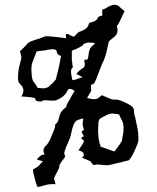

<svg xmlns="http://www.w3.org/2000/svg" viewBox="-20 -709 640 785"><path d="M489.3 -664.1C485.4 -666 478.5 -671.9 466.8 -682.6C462.9 -686.5 456.1 -689.5 449.2 -689.5C438.5 -689.5 425.8 -684.6 410.2 -673.8C406.2 -671.9 403.3 -671.9 400.4 -670.9C397.5 -669.9 397.5 -661.1 398.4 -645.5C386.7 -643.6 379.9 -639.6 377.9 -632.8C376 -626 365.2 -620.1 346.7 -616.2C343.8 -615.2 342.8 -611.3 340.8 -604.5C338.9 -598.6 333 -591.8 321.3 -585.9C310.5 -581.1 304.7 -578.1 303.7 -579.1C302.7 -580.1 295.9 -572.3 282.2 -558.6C278.3 -559.6 271.5 -562.5 260.7 -568.4C250 -573.2 246.1 -568.4 251 -552.7C198.2 -559.6 168.9 -562.5 162.1 -559.6C155.3 -556.6 148.4 -553.7 142.6 -551.8C114.3 -543.9 97.7 -537.1 93.8 -532.2C89.8 -527.3 79.1 -515.6 61.5 -499L62.5 -496.1C63.5 -495.1 64.5 -489.3 67.4 -475.6C68.4 -473.6 65.4 -463.9 60.5 -443.4C55.7 -427.7 53.7 -409.2 53.7 -391.6C53.7 -386.7 53.7 -381.8 54.7 -377C54.7 -374 59.6 -368.2 69.3 -357.4C78.1 -345.7 78.1 -331.1 67.4 -314.5C106.4 -312.5 126 -309.6 125 -303.7C124 -297.9 130.9 -293.9 144.5 -293.9C150.4 -293.9 153.3 -294.9 155.3 -297.9C157.2 -299.8 167 -299.8 184.6 -297.9C199.2 -296.9 210 -297.9 215.8 -301.8C221.7 -304.7 224.6 -306.6 225.6 -306.6C240.2 -315.4 250 -325.2 254.9 -336.9C259.8 -348.6 269.5 -348.6 286.1 -336.9C285.2 -337.9 285.2 -337.9 284.2 -335.9C283.2 -335 280.3 -330.1 275.4 -321.3C258.8 -292 250 -277.3 252 -275.4C253.9 -274.4 248 -269.5 236.3 -258.8C229.5 -252 224.6 -242.2 221.7 -229.5C218.8 -216.8 215.8 -210 211.9 -206.1C205.1 -199.2 203.1 -195.3 205.1 -193.4C207 -191.4 200.2 -174.8 185.5 -140.6C180.7 -128.9 173.8 -119.1 166 -111.3C157.2 -103.5 155.3 -92.8 161.1 -80.1C163.1 -77.1 160.2 -75.2 155.3 -76.2C150.4 -76.2 143.6 -71.3 132.8 -60.5C129.9 -57.6 131.8 -55.7 140.6 -53.7L155.3 -49.8C141.6 -34.2 134.8 -27.3 133.8 -27.3C132.8 -26.4 127 -22.5 116.2 -16.6C113.3 -15.6 115.2 -4.9 121.1 16.6C126 38.1 130.9 50.8 133.8 55.7C140.6 54.7 150.4 52.7 162.1 48.8C173.8 44.9 188.5 43 207 43.9C203.1 30.3 202.1 23.4 201.2 22.5C200.2 21.5 202.1 15.6 207 5.9C219.7 -16.6 224.6 -28.3 222.7 -30.3C220.7 -32.2 228.5 -44.9 246.1 -67.4C247.1 -68.4 246.1 -72.3 243.2 -79.1C241.2 -85 247.1 -102.5 261.7 -133.8C264.6 -140.6 267.6 -148.4 269.5 -156.2C271.5 -164.1 272.5 -170.9 273.4 -174.8C279.3 -200.2 287.1 -214.8 298.8 -218.8C310.5 -222.7 317.4 -224.6 320.3 -224.6C318.4 -209 317.4 -201.2 317.4 -200.2C317.4 -199.2 319.3 -191.4 323.2 -177.7C321.3 -176.8 318.4 -174.8 315.4 -172.9C312.5 -169.9 315.4 -163.1 323.2 -152.3C312.5 -147.5 309.6 -143.6 314.5 -140.6C319.3 -136.7 321.3 -134.8 322.3 -134.8C324.2 -132.8 322.3 -127.9 318.4 -121.1C313.5 -114.3 307.6 -104.5 300.8 -93.8C313.5 -91.8 320.3 -86.9 322.3 -80.1C324.2 -72.3 321.3 -67.4 313.5 -65.4C335.9 -55.7 347.7 -50.8 348.6 -49.8C349.6 -49.8 352.5 -45.9 358.4 -38.1C360.4 -34.2 364.3 -33.2 369.1 -35.2C374 -37.1 384.8 -37.1 403.3 -34.2C406.2 -34.2 411.1 -34.2 417 -33.2C421.9 -32.2 452.1 -40 506.8 -53.7C515.6 -63.5 523.4 -77.1 531.2 -94.7C539.1 -112.3 543 -123 543.9 -126C545.9 -130.9 545.9 -137.7 545.9 -145.5C545.9 -157.2 544.9 -171.9 541 -189.5C535.2 -219.7 531.2 -235.4 530.3 -237.3C528.3 -241.2 528.3 -248 527.3 -258.8C528.3 -270.5 512.7 -281.2 482.4 -293.9C466.8 -300.8 455.1 -303.7 449.2 -301.8C443.4 -299.8 426.8 -305.7 398.4 -319.3C396.5 -320.3 391.6 -316.4 383.8 -309.6C375 -301.8 359.4 -301.8 335.9 -308.6C346.7 -326.2 351.6 -335.9 352.5 -336.9C353.5 -337.9 352.5 -343.8 351.6 -356.4C351.6 -362.3 353.5 -365.2 358.4 -364.3C362.3 -363.3 367.2 -370.1 373 -384.8C380.9 -405.3 386.7 -419.9 390.6 -430.7C394.5 -441.4 398.4 -451.2 403.3 -460C407.2 -467.8 412.1 -482.4 417 -503.9C421.9 -525.4 423.8 -536.1 424.8 -539.1C425.8 -541 432.6 -546.9 446.3 -557.6C460.9 -568.4 463.9 -584 457 -604.5L460 -605.5C461.9 -605.5 471.7 -625 489.3 -664.1ZM326.2 -531.2 340.8 -535.2C341.8 -535.2 350.6 -535.2 369.1 -533.2C364.3 -527.3 359.4 -522.5 353.5 -517.6C347.7 -512.7 343.8 -501 341.8 -483.4C340.8 -469.7 337.9 -463.9 332 -464.8C326.2 -466.8 323.2 -463.9 325.2 -457C329.1 -443.4 326.2 -434.6 316.4 -428.7C306.6 -422.9 297.9 -415 292 -405.3C297.9 -403.3 301.8 -402.3 302.7 -401.4C303.7 -400.4 308.6 -398.4 317.4 -393.6C299.8 -387.7 291 -384.8 290 -383.8C289.1 -383.8 285.2 -382.8 276.4 -380.9C269.5 -406.2 268.6 -422.9 273.4 -428.7C278.3 -434.6 280.3 -437.5 276.4 -439.5C275.4 -454.1 274.4 -461.9 273.4 -464.8C273.4 -466.8 274.4 -478.5 273.4 -499C276.4 -502.9 278.3 -504.9 281.2 -504.9C283.2 -505.9 288.1 -506.8 295.9 -510.7C312.5 -519.5 321.3 -524.4 320.3 -526.4C319.3 -528.3 321.3 -529.3 326.2 -531.2ZM176.8 -505.9C200.2 -509.8 211.9 -506.8 211.9 -498C212.9 -489.3 217.8 -483.4 229.5 -480.5C224.6 -451.2 219.7 -427.7 214.8 -410.2C210 -392.6 208 -384.8 208 -383.8C199.2 -373 194.3 -368.2 193.4 -367.2C192.4 -367.2 187.5 -362.3 176.8 -352.5C166 -348.6 160.2 -347.7 159.2 -347.7L133.8 -349.6C128.9 -359.4 123 -368.2 117.2 -375C111.3 -381.8 108.4 -400.4 108.4 -428.7C108.4 -440.4 111.3 -452.1 116.2 -463.9L129.9 -499L162.1 -502.9ZM401.4 -231.4C418 -240.2 427.7 -244.1 431.6 -244.1C436.5 -245.1 448.2 -245.1 466.8 -241.2C466.8 -240.2 470.7 -232.4 478.5 -216.8C486.3 -202.1 487.3 -181.6 482.4 -156.2C480.5 -147.5 479.5 -139.6 478.5 -134.8C477.5 -128.9 466.8 -114.3 448.2 -89.8C428.7 -95.7 418 -99.6 417 -100.6C416 -100.6 408.2 -103.5 391.6 -109.4C388.7 -119.1 387.7 -124 386.7 -125C386.7 -126 385.7 -132.8 382.8 -144.5C381.8 -165 380.9 -173.8 380.9 -174.8L382.8 -211.9C385.7 -218.8 386.7 -222.7 387.7 -222.7C387.7 -223.6 392.6 -225.6 401.4 -231.4Z"/></svg>

Font: Hermetico
Style: Regular
Weight: 400
Version: Version 1.0